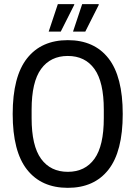

<svg xmlns="http://www.w3.org/2000/svg" viewBox="-20 -891 651 923"><path d="M331 -739 375 -871H454L455 -868L390 -739ZM214 -739 258 -871H337V-868L272 -739ZM306 12Q179 12 110 -75.5Q41 -163 41 -343Q41 -523 110 -610.5Q179 -698 306 -698Q433 -698 501.5 -610.5Q570 -523 570 -343Q570 -163 501.5 -75.5Q433 12 306 12ZM306 -65Q389 -65 434 -127.5Q479 -190 479 -323V-364Q479 -497 434 -559.5Q389 -622 306 -622Q223 -622 177.5 -559.5Q132 -497 132 -364V-323Q132 -190 177.5 -127.5Q223 -65 306 -65Z"/></svg>

Font: Archivo Condensed
Style: Regular
Weight: 400
Width: 3
Designer: Hector Gatti
Foundry: Omnibus-Type
Version: Version 2.001; ttfautohint (v1.8.3)